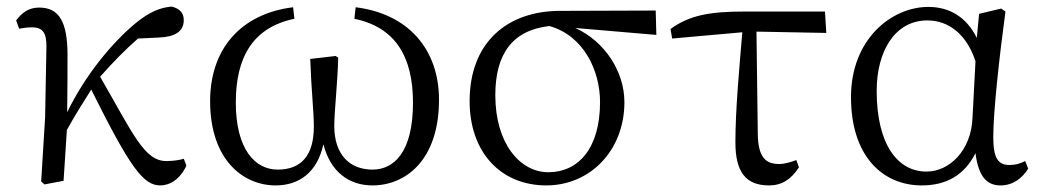

<svg xmlns="http://www.w3.org/2000/svg" viewBox="-20 -549 3161 583"><path d="M538 -67C526 -63 507 -60 485 -60C418 -60 384 -143 284 -316C322 -359 359 -397 399 -432L462 -435C511 -437 538 -453 538 -488C538 -513 522 -524 501 -529C467 -526 435 -514 391 -478C320 -419 238 -320 184 -208C185 -259 185 -367 185 -382C185 -485 158 -526 99 -526C65 -526 46 -509 29 -487L38 -462C51 -464 64 -466 77 -466C111 -466 121 -448 121 -408L117 -193L105 2L115 11L173 0C176 -49 180 -102 183 -154C210 -204 232 -236 257 -277C377 -36 416 14 467 14C496 14 527 -5 546 -46Z M1056 -492C1182 -466 1234 -375 1234 -237C1234 -85 1175 -34 1111 -34C1044 -34 995 -77 995 -167C995 -209 1005 -296 1007 -374L999 -379L922 -370C925 -280 933 -209 933 -165C933 -76 894 -34 823 -34C755 -34 696 -95 696 -238C696 -375 748 -466 874 -492L870 -527C709 -507 618 -398 618 -242C618 -64 718 14 817 14C888 14 943 -25 962 -111C983 -28 1039 14 1111 14C1211 14 1313 -62 1313 -246C1313 -399 1220 -507 1060 -527Z M1645 -26C1560 -26 1484 -112 1484 -260C1484 -384 1535 -457 1648 -470C1752 -441 1802 -335 1802 -239C1802 -97 1735 -26 1645 -26ZM1973 -443 1971 -517 1681 -516C1520 -516 1406 -420 1406 -242C1406 -87 1500 14 1639 14C1771 14 1876 -91 1876 -239C1876 -331 1817 -423 1727 -464Z M2277 -453 2489 -449 2485 -514H2243C2135 -514 2074 -503 2016 -461L2021 -432L2234 -451C2225 -344 2213 -215 2213 -117C2213 -26 2245 14 2315 14C2354 14 2382 -4 2406 -41L2398 -63C2382 -57 2363 -51 2346 -51C2306 -51 2282 -70 2281 -142Z M2933 -191C2929 -93 2864 -28 2793 -28C2706 -28 2642 -110 2642 -273C2642 -393 2697 -487 2796 -487C2862 -487 2916 -443 2942 -363ZM3093 -60C3078 -52 3062 -48 3046 -48C3013 -48 2996 -65 2996 -132C2996 -209 3014 -373 3033 -514L3020 -523L2953 -507L2946 -434C2915 -497 2863 -528 2799 -528C2687 -528 2564 -430 2564 -254C2564 -75 2660 14 2779 14C2852 14 2908 -16 2942 -84C2951 -12 2977 14 3018 14C3056 14 3084 -8 3102 -37Z"/></svg>

Font: Shippori Mincho
Style: Regular
Weight: 400
Designer: Bonji Tadano  Ryoko NISHIZUKA  (kana & ideographs); Frank Grießhammer (Latin, Greek & Cyrillic); Wenlong ZHANG  (bopomof
Foundry: Adobe Systems Incorporated
Version: Version 1.003;PS 1.001;hotconv 16.6.54;makeotf.lib2.5.65590